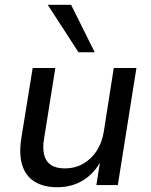

<svg xmlns="http://www.w3.org/2000/svg" viewBox="-20 -776 634 805"><path d="M220 9Q164 9 126.5 -13.5Q89 -36 74 -81Q59 -126 69 -194L117 -491H212L165 -196Q158 -156 165 -127.5Q172 -99 193.5 -84.5Q215 -70 252 -70Q295 -70 329.5 -90Q364 -110 386 -144.5Q408 -179 415 -223L457 -491H552L474 0H384L401 -107H406Q378 -51 330 -21Q282 9 220 9ZM309 -557 180 -756H278L377 -557Z"/></svg>

Font: Nunito Sans 10pt Medium
Style: Italic
Weight: 500
Italic angle: -9°
Designer: Vernon Adams
Foundry: Vernon Adams
Version: Version 3.101;gftools[0.9.27]